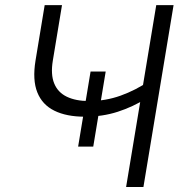

<svg xmlns="http://www.w3.org/2000/svg" viewBox="-20 -748 735 768"><path d="M319.3 -281.2Q246.1 -281.2 197.5 -305.2Q148.9 -329.1 129.2 -378.7Q109.4 -428.2 122.1 -505.9L158.7 -727.5H228L191.4 -506.3Q182.1 -450.2 196.8 -414.3Q211.4 -378.4 247.3 -361.1Q283.2 -343.8 336.4 -343.8Q402.3 -343.8 462.6 -365.5Q522.9 -387.2 576.7 -423.8L564.9 -354Q512.2 -320.8 451.2 -301Q390.1 -281.2 319.3 -281.2ZM484.4 0 605 -727.5H674.3L553.7 0ZM292.5 -161.6 342.3 -461.9H402.8L353 -161.6Z"/></svg>

Font: Inter Light
Style: Italic
Weight: 300
Italic angle: -9.3988°
Designer: Rasmus Andersson
Foundry: rsms
Version: Version 4.001;git-66647c0bb